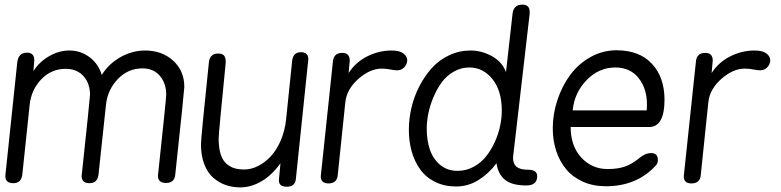

<svg xmlns="http://www.w3.org/2000/svg" viewBox="-20 -791 3370 828"><path d="M2.9 -32.2 54.2 -520Q58.6 -564 96.2 -564Q127.9 -564 127.9 -530.8L124 -483.9Q148.9 -523.9 191.7 -548.6Q234.4 -573.2 278.8 -573.2Q328.1 -573.2 366.5 -544.2Q404.8 -515.1 418.9 -467.8Q447.8 -515.1 498.8 -544.2Q549.8 -573.2 606 -573.2Q678.2 -573.2 726.6 -529.5Q774.9 -485.8 774.9 -416Q774.9 -403.3 735.8 -38.1Q732.9 -2 695.8 -2Q661.1 -2 661.1 -33.2Q696.8 -365.7 696.8 -382.8Q696.8 -431.6 669.4 -463.9Q642.1 -496.1 594.2 -496.1Q532.2 -496.1 488 -450Q443.8 -403.8 437 -338.9L404.8 -38.1Q400.4 -1 366.2 -1Q332 -1 332 -32.2Q368.2 -370.1 368.2 -381.8Q368.2 -431.2 340.1 -462.6Q312 -494.1 263.2 -494.1Q201.2 -494.1 158 -449Q114.7 -403.8 107.9 -338.9L76.2 -38.1Q71.8 -1 37.1 -1Q2.9 -1 2.9 -32.2Z M953.6 -522.9Q922.9 -214.4 922.9 -193.8Q922.9 -153.8 931.6 -126.2Q940.4 -98.6 956.8 -84.7Q973.1 -70.8 991.5 -65.4Q1009.8 -60.1 1033.7 -60.1Q1062.5 -60.1 1091.8 -74.5Q1121.1 -88.9 1146.5 -115.5Q1171.9 -142.1 1190.2 -184.1Q1208.5 -226.1 1213.9 -276.9L1239.7 -526.9Q1243.2 -565.9 1277.8 -565.9Q1309.6 -565.9 1309.6 -535.2L1255.9 -19Q1252.9 14.2 1216.8 14.2Q1182.6 14.2 1182.6 -13.2L1189.5 -86.9Q1152.3 -35.2 1107.4 -9Q1062.5 17.1 1016.6 17.1Q981.9 17.1 952.4 6.6Q922.9 -3.9 898.7 -25.4Q874.5 -46.9 860.6 -83.7Q846.7 -120.6 846.7 -168.9Q846.7 -194.8 880.9 -522.9Q885.3 -560.1 920.9 -560.1Q938 -560.1 945.8 -551.8Q953.6 -543.5 953.6 -522.9Z M1363.3 -30.8 1415.5 -523.9Q1418.5 -563 1455.6 -563Q1488.3 -563 1488.3 -529.8L1483.4 -476.1Q1514.2 -523.4 1564.5 -548.3Q1614.7 -573.2 1668.5 -573.2Q1703.1 -573.2 1719.7 -560.5Q1736.3 -547.9 1736.3 -529.8Q1734.9 -512.2 1722.7 -500Q1710.4 -487.8 1693.4 -487.8Q1680.7 -487.8 1662.6 -491.5Q1644.5 -495.1 1626.5 -495.1Q1575.7 -495.1 1525.4 -450.7Q1475.1 -406.2 1469.2 -350.1L1436.5 -36.1Q1433.6 0 1396.5 0Q1363.3 0 1363.3 -30.8Z M2162.1 -480 2190.4 -731.9Q2194.8 -771 2232.4 -771Q2264.2 -771 2264.2 -740.2V-731.9Q2226.1 -399.9 2199.7 -174.8Q2192.4 -113.8 2192.4 -111.8Q2192.4 -84 2208 -71.5Q2223.6 -59.1 2256.3 -59.1Q2296.4 -59.1 2296.4 -32.2V-25.9Q2293.5 8.8 2249.5 8.8Q2188.5 8.8 2158.2 -15.4Q2127.9 -39.6 2121.1 -86.9Q2087.9 -42.5 2043.5 -14.6Q1999 13.2 1947.3 13.2Q1896 13.2 1856.2 -6.6Q1816.4 -26.4 1792 -60.5Q1767.6 -94.7 1755.4 -137.9Q1743.2 -181.2 1743.2 -231Q1743.2 -278.3 1754.4 -326.4Q1765.6 -374.5 1788.3 -418.7Q1811 -462.9 1842.3 -497.6Q1873.5 -532.2 1917 -552.7Q1960.4 -573.2 2009.3 -573.2Q2057.6 -573.2 2101.8 -548.6Q2146 -523.9 2162.1 -480ZM1953.1 -54.2Q1990.2 -54.2 2022.2 -71.5Q2054.2 -88.9 2076.2 -116.5Q2098.1 -144 2113.8 -178.5Q2129.4 -212.9 2136.7 -247.6Q2144 -282.2 2144 -314Q2144 -399.4 2103.8 -449.7Q2063.5 -500 2004.4 -500Q1967.8 -500 1936.5 -481.9Q1905.3 -463.9 1884.5 -435.3Q1863.8 -406.7 1848.9 -371.1Q1834 -335.4 1827.1 -301Q1820.3 -266.6 1820.3 -235.8Q1820.3 -185.5 1834 -145.5Q1847.7 -105.5 1878.4 -79.8Q1909.2 -54.2 1953.1 -54.2Z M2638.7 -574.2Q2737.3 -574.2 2791.5 -515.9Q2845.7 -457.5 2845.7 -360.8Q2845.7 -243.2 2778.8 -243.2H2440.9Q2440.9 -162.1 2486.3 -112.1Q2531.7 -62 2601.1 -62Q2644.5 -62 2675.3 -72.8Q2706.1 -83.5 2741.7 -112.8Q2764.2 -130.9 2787.1 -130.9Q2816.9 -130.9 2816.9 -102.1V-97.2Q2815.4 -84.5 2808.1 -77.1Q2726.1 12.2 2592.8 12.2Q2538.1 12.2 2494.1 -7.3Q2450.2 -26.9 2421.9 -60.8Q2393.6 -94.7 2378.7 -139.9Q2363.8 -185.1 2363.8 -237.8Q2363.8 -299.3 2383.8 -359.6Q2403.8 -419.9 2438.7 -467.5Q2473.6 -515.1 2526.1 -544.7Q2578.6 -574.2 2638.7 -574.2ZM2449.7 -314.9H2769Q2770 -323.7 2770 -339.8Q2770 -409.7 2733.6 -454.8Q2697.3 -500 2633.8 -500Q2562.5 -500 2509.8 -445.6Q2457 -391.1 2449.7 -314.9Z M2928.7 -30.8 2981 -523.9Q2983.9 -563 3021 -563Q3053.7 -563 3053.7 -529.8L3048.8 -476.1Q3079.6 -523.4 3129.9 -548.3Q3180.2 -573.2 3233.9 -573.2Q3268.6 -573.2 3285.2 -560.5Q3301.8 -547.9 3301.8 -529.8Q3300.3 -512.2 3288.1 -500Q3275.9 -487.8 3258.8 -487.8Q3246.1 -487.8 3228 -491.5Q3210 -495.1 3191.9 -495.1Q3141.1 -495.1 3090.8 -450.7Q3040.5 -406.2 3034.7 -350.1L3002 -36.1Q2999 0 2961.9 0Q2928.7 0 2928.7 -30.8Z"/></svg>

Font: BPreplay
Style: Italic
Weight: 400
Italic angle: -6°
Designer: Magenta/George Triantafyllakos
Foundry: Magenta/George Triantafyllakos
Version: Version 1.00